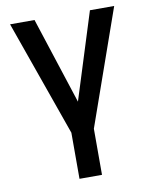

<svg xmlns="http://www.w3.org/2000/svg" viewBox="-83 -592 678 853"><g transform="rotate(-10 256.5 -165.5)"><path d="M131.8 -530.3 258.8 -139.6 381.8 -530.3H491.2L307.6 -8.8V199.2H206.1V-8.8L21.5 -530.3Z"/></g></svg>

Font: Pretendard Medium
Style: Regular
Weight: 500
Designer: Base glyphs from Inter by Rasmus Andersson; Hangeul glyphs from Noto Sans CJK(Source Han Sans) by Jang Soo-young and Kan
Foundry: Kil Hyung-jin
Version: Version 1.309